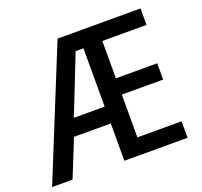

<svg xmlns="http://www.w3.org/2000/svg" viewBox="-126 -855 1048 996"><g transform="rotate(-20 398.5 -357.0)"><path d="M746 0V-91H502V-327H730V-417H502V-623H746V-714H288L-2 0H111L194 -206H397V0ZM227 -299 354 -621H397V-299Z"/></g></svg>

Font: Noto Sans Devanagari SemiCondensed Medium
Style: Regular
Weight: 500
Width: 4
Designer: Jelle Bosma - Monotype Design Team
Foundry: Monotype Imaging Inc.
Version: Version 2.004